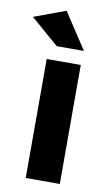

<svg xmlns="http://www.w3.org/2000/svg" viewBox="-106 -810 495 855"><g transform="rotate(10 141.5 -382.5)"><path d="M-19 -712 124 -765 231 -602H108ZM74 0V-538H228V0Z"/></g></svg>

Font: Trueno
Style: SBd
Weight: 600
Designer: Julieta Ulanovsky
Foundry: Julieta Ulanovsky
Version: Version 3.001b